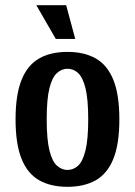

<svg xmlns="http://www.w3.org/2000/svg" viewBox="-20 -710 520 740"><path d="M240 10Q175 10 130.5 -15.5Q86 -41 63 -98Q40 -155 40 -250Q40 -345 63 -402Q86 -459 130.5 -484.5Q175 -510 240 -510Q305 -510 349.5 -484.5Q394 -459 417 -402Q440 -345 440 -250Q440 -155 417 -98Q394 -41 349.5 -15.5Q305 10 240 10ZM240 -55Q263 -55 281 -71.5Q299 -88 309.5 -130.5Q320 -173 320 -250Q320 -328 309.5 -370Q299 -412 281 -428.5Q263 -445 240 -445Q218 -445 199.5 -428.5Q181 -412 170.5 -370Q160 -328 160 -250Q160 -173 170.5 -130.5Q181 -88 199.5 -71.5Q218 -55 240 -55ZM195 -560 120 -690H235L270 -560Z"/></svg>

Font: Cuprum
Style: Regular
Weight: 400
Designer: Jovanny Lemonad
Foundry: Jovanny Lemonad
Version: Version 3.000